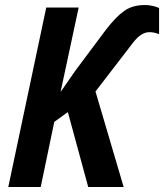

<svg xmlns="http://www.w3.org/2000/svg" viewBox="-20 -744 653 764"><path d="M142 0 196 -259 250 -298 331 0H472L360 -380L510 -575Q542 -616 574 -616Q594 -616 613 -608V-712Q603 -717 588 -720.5Q573 -724 556 -724Q507 -724 473.5 -700Q440 -676 401 -625L280 -463L221 -378L293 -714H164L13 0Z"/></svg>

Font: Noto Sans UI SemiCondensed
Style: Bold Italic
Weight: 700
Width: 4
Designer: Monotype Design Team
Foundry: Monotype Imaging Inc.
Version: 1.001